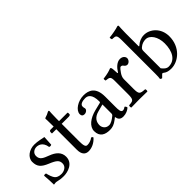

<svg xmlns="http://www.w3.org/2000/svg" viewBox="18 -1339 1993 1993"><g transform="rotate(-45 1014.0 -343.0)"><path d="M48 -138C52 -89 55 -42 55 0C65 -2 75 -3 80 -3C87 -3 93 -3 100 -1C127 6 154 10 191 10C247 10 350 -17 350 -116C350 -184 301 -224 233 -249C173 -272 133 -287 133 -342C133 -383 169 -406 203 -406C225 -406 283 -398 296 -313C302 -307 322 -308 328 -314C331 -350 333 -387 334 -420C303 -425 255 -439 203 -439C129 -439 62 -391 62 -327C62 -254 95 -223 172 -191C255 -157 274 -136 274 -93C274 -44 226 -23 189 -23C150 -23 128 -36 118 -47C96 -70 85 -114 79 -139C73 -145 54 -144 48 -138Z M433 -429C419 -429 415 -417 415 -409V-396C415 -391 416 -390 420 -390H479V-89C479 -18 510 10 556 10C602 10 652 -12 691 -56C689 -66 683 -72 673 -73C647 -53 617 -45 591 -45C564 -45 558 -75 558 -137V-390H662C672 -390 686 -394 686 -403V-423C686 -427 683 -429 678 -429H558V-468C558 -533 562 -573 562 -573C562 -579 559 -582 554 -582C550 -582 541 -578 532 -573C521 -567 511 -562 498 -559C486 -555 476 -552 476 -545C476 -533 479 -540 479 -429Z M999 -48C1005 -17 1016 10 1066 10C1104 10 1140 -7 1161 -27C1159 -39 1155 -48 1144 -54C1137 -48 1120 -38 1107 -38C1078 -38 1077 -77 1077 -123V-270C1077 -412 999 -439 926 -439C844 -439 761 -385 761 -328C761 -304 773 -292 796 -292C825 -292 843 -313 843 -326C843 -333 842 -340 840 -344C839 -347 838 -353 838 -364C838 -395 880 -406 918 -406C952 -406 999 -389 999 -276C999 -269 996 -265 993 -264L907 -243C811 -219 742 -166 742 -98C742 -16 798 10 868 10C903 10 933 2 977 -32L997 -48ZM999 -233V-101C999 -88 993 -81 985 -75C959 -54 925 -31 897 -31C847 -31 825 -71 825 -102C825 -147 846 -193 920 -212Z M1339 -358C1337 -398 1336 -424 1331 -434C1329 -439 1327 -442 1319 -442C1291 -431 1265 -422 1196 -413C1194 -407 1196 -391 1198 -385C1252 -380 1263 -375 1263 -317V-122C1263 -39 1251 -35 1189 -31C1183 -25 1183 -4 1189 2C1224 1 1263 0 1303 0C1343 0 1389 1 1424 2C1430 -4 1430 -25 1424 -31C1354 -36 1342 -39 1342 -122V-261C1342 -287 1354 -310 1366 -328C1377 -344 1400 -377 1412 -377C1421 -377 1430 -375 1438 -364C1445 -354 1457 -341 1474 -341C1498 -341 1521 -366 1521 -391C1521 -410 1503 -439 1461 -439C1414 -439 1373 -395 1350 -356C1344 -345 1339 -353 1339 -358Z M1702 -394C1696 -388 1692 -390 1692 -399V-583C1692 -648 1696 -688 1696 -688C1696 -695 1692 -698 1683 -698C1658 -688 1583 -674 1543 -671C1541 -663 1543 -647 1549 -641C1552 -641 1555 -641 1558 -641C1602 -638 1613 -638 1613 -559V-71C1613 -32 1612 -14 1609 0C1614 8 1619 12 1631 12C1637 6 1647 -3 1655 -12C1665 -24 1671 -24 1682 -15C1705 4 1735 10 1770 10C1872 10 1991 -83 1991 -242C1991 -364 1901 -439 1814 -439C1771 -439 1733 -422 1702 -394ZM1709 -363C1735 -386 1765 -395 1794 -395C1855 -395 1905 -321 1905 -224C1905 -110 1859 -24 1764 -24C1733 -24 1712 -46 1692 -71V-321C1692 -342 1696 -352 1709 -363Z"/></g></svg>

Font: Libertinus Serif
Style: Regular
Weight: 400
Designer: Philipp H. Poll, Khaled Hosny
Foundry: Caleb Maclennan
Version: Version 7.050;RELEASE